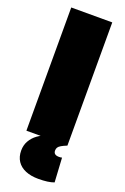

<svg xmlns="http://www.w3.org/2000/svg" viewBox="-173 -752 666 1025"><g transform="rotate(20 159.5 -240.0)"><path d="M43 0V-700H276V0ZM190 220Q148 220 117 207Q86 194 69.5 169Q53 144 53 109Q53 78 67 53.5Q81 29 104.5 12Q128 -5 154 -12L276 0Q256 8 244 15Q232 22 227.5 29.5Q223 37 223 47Q223 60 231 66Q239 72 254 72Q259 72 263.5 71.5Q268 71 271 70L279 208Q263 214 241 217Q219 220 190 220Z"/></g></svg>

Font: Georama Black
Style: Regular
Weight: 900
Designer: Jean-Baptiste Levee
Foundry: Production Type
Version: Version 1.001